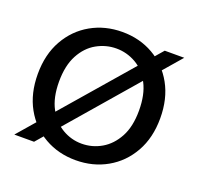

<svg xmlns="http://www.w3.org/2000/svg" viewBox="-98 -614 754 731"><g transform="rotate(20 279.5 -248.0)"><path d="M26 0 455 -496H534L106 0ZM278 12Q208 12 152 -20Q96 -52 63.5 -110.5Q31 -169 31 -248Q31 -327 64 -385.5Q97 -444 153.5 -476Q210 -508 280 -508Q350 -508 406 -476Q462 -444 494.5 -385.5Q527 -327 527 -248Q527 -169 494 -110.5Q461 -52 404.5 -20Q348 12 278 12ZM278 -55Q321 -55 358 -76.5Q395 -98 418 -140.5Q441 -183 441 -248Q441 -313 418.5 -356Q396 -399 359 -420Q322 -441 280 -441Q238 -441 200.5 -420Q163 -399 140 -356Q117 -313 117 -248Q117 -183 140 -140.5Q163 -98 199.5 -76.5Q236 -55 278 -55Z"/></g></svg>

Font: DM Sans 36pt
Style: Regular
Weight: 400
Designer: Colophon Foundry, Jonny Pinhorn
Foundry: Colophon Foundry
Version: Version 4.004;gftools[0.9.30]